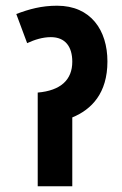

<svg xmlns="http://www.w3.org/2000/svg" viewBox="-20 -652 428 672"><path d="M180 -632C125 -632 82 -620 37 -603L75 -501C101 -513 129 -522 158 -522C209 -522 233 -488 233 -436C233 -373 193 -335 112 -328V0H233V-241C301 -269 356 -326 356 -437C356 -546 298 -632 180 -632Z"/></svg>

Font: Noto Sans ExtraCondensed
Style: Bold Italic
Weight: 700
Width: 2
Italic angle: -12°
Designer: Monotype Design Team
Foundry: Monotype Imaging Inc.
Version: Version 2.013